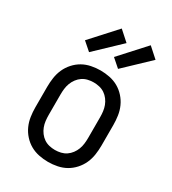

<svg xmlns="http://www.w3.org/2000/svg" viewBox="-187 -866 875 975"><g transform="rotate(30 250.0 -379.0)"><path d="M250 8Q223 8 196 2.5Q169 -3 146 -16Q123 -29 104.5 -49.5Q86 -70 75 -94.5Q64 -119 60 -146Q56 -173 56 -200V-320Q56 -347 60 -374Q64 -401 75 -425.5Q86 -450 104.5 -470.5Q123 -491 146 -504Q169 -517 196 -522.5Q223 -528 250 -528Q277 -528 304 -522.5Q331 -517 354 -504Q377 -491 395.5 -470.5Q414 -450 425 -425.5Q436 -401 440 -374Q444 -347 444 -320V-200Q444 -173 440 -146Q436 -119 425 -94.5Q414 -70 395.5 -49.5Q377 -29 354 -16Q331 -3 304 2.5Q277 8 250 8ZM250 -62Q267 -62 284 -66Q301 -70 315 -79.5Q329 -89 339.5 -103Q350 -117 356 -133Q362 -149 364 -166Q366 -183 366 -200V-320Q366 -337 364 -354Q362 -371 356 -387Q350 -403 339.5 -417Q329 -431 315 -440.5Q301 -450 284 -454Q267 -458 250 -458Q233 -458 216 -454Q199 -450 185 -440.5Q171 -431 160.5 -417Q150 -403 144 -387Q138 -371 136 -354Q134 -337 134 -320V-200Q134 -183 136 -166Q138 -149 144 -133Q150 -117 160.5 -103Q171 -89 185 -79.5Q199 -70 216 -66Q233 -62 250 -62ZM322 -579 274 -621 406 -766 464 -714ZM152 -579 104 -621 236 -766 294 -714Z"/></g></svg>

Font: Iosevka Term
Style: Regular
Weight: 400
Monospace: yes
Designer: Belleve Invis
Foundry: Belleve Invis
Version: Version 30.0.1